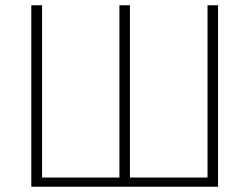

<svg xmlns="http://www.w3.org/2000/svg" viewBox="-20 -710 948 730"><path d="M769 -690V-35H474V-690H434V-35H140V-690H99V0H809V-690Z"/></svg>

Font: Exo 2 Extra Light
Style: Regular
Weight: 250
Designer: Natanael Gama
Version: Version 1.001;PS 001.001;hotconv 1.0.88;makeotf.lib2.5.64775